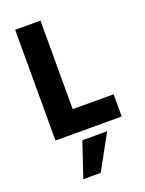

<svg xmlns="http://www.w3.org/2000/svg" viewBox="-171 -755 830 1098"><g transform="rotate(-20 244.0 -206.0)"><path d="M468 0H65V-674H219V-135H468ZM245 262H139L210 51H361Z"/></g></svg>

Font: Hind Madurai
Style: Bold
Weight: 700
Designer: Jyotish Sonowal
Foundry: Indian Type Foundry
Version: Version 0.702;PS 1.0;hotconv 1.0.81;makeotf.lib2.5.63406